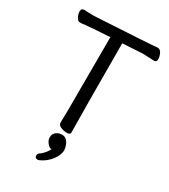

<svg xmlns="http://www.w3.org/2000/svg" viewBox="-230 -823 1037 1180"><g transform="rotate(30 288.5 -233.0)"><path d="M234.9 250Q214.8 250 214.8 230Q214.8 220.2 223.1 212.9Q242.2 200.7 257.6 181.9Q272.9 163.1 276.9 150.9Q262.7 150.9 254.9 141.1Q231 119.1 231 93.5Q231 67.9 249 54.4Q267.1 41 290 41Q313 41 328.6 61Q344.2 81.1 348.1 116.2Q348.1 153.3 318.1 191.2Q288.1 229 246.1 247.1Q239.7 250 234.9 250ZM332 0Q332 17.1 309.1 17.1Q286.1 17.1 264.6 8.1Q243.2 -1 243.2 -18.1L245.1 -106.9L246.1 -626Q97.2 -617.2 76.2 -614Q55.2 -610.8 40 -610.4Q24.9 -609.9 13.9 -629.9Q2.9 -649.9 2.9 -670.4Q2.9 -690.9 22 -690.9L92.8 -689Q493.7 -710.9 530.8 -715.8Q548.8 -715.8 558.8 -695.3Q568.8 -674.8 568.8 -654.8Q568.8 -634.8 550.8 -634.8L471.2 -638.2L328.1 -629.9Q329.1 -106 332 0Z"/></g></svg>

Font: LXGW WenKai Screen R
Style: Regular
Weight: 400
Designer: Fontworks Inc.
Version: Version 1.235;May 31, 2022